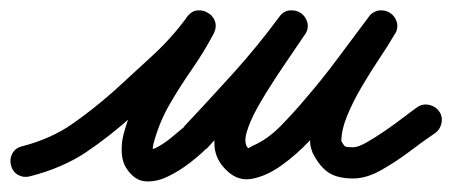

<svg xmlns="http://www.w3.org/2000/svg" viewBox="-41 -308 869 369"><path d="M-20 9Q-23 -3 -17 -13.5Q-11 -24 2 -27Q56 -41 96 -68.5Q136 -96 179 -134Q216 -168 252.5 -201.5Q289 -235 319 -276Q327 -287 338.5 -288Q350 -289 359 -283Q368 -278 372 -267.5Q376 -257 370 -244Q351 -208 328 -175Q305 -142 285 -107.5Q265 -73 254 -32Q254 -32 254 -32Q254 -32 254 -32Q254 -32 254 -32Q254 -32 254 -32Q251 -19 254 -18Q257 -17 247 -20Q247 -20 246 -20Q247 -20 251.5 -21.5Q256 -23 257 -23Q273 -31 287 -42.5Q301 -54 314 -65Q314 -65 313 -64Q312 -64 312 -64Q360 -115 407 -167Q454 -219 496 -276Q504 -287 516 -288Q528 -289 537 -283Q546 -277 549.5 -265.5Q553 -254 545 -242Q538 -231 522.5 -208.5Q507 -186 488.5 -158Q470 -130 454.5 -102.5Q439 -75 433 -53.5Q427 -32 436 -23Q436 -23 436 -23Q436 -23 436 -23Q436 -23 436 -23Q436 -23 436 -23Q436 -23 445 -28Q473 -40 498.5 -66Q524 -92 544 -116Q577 -154 607.5 -195Q638 -236 668 -276Q677 -287 688.5 -288Q700 -289 709 -283Q718 -277 721.5 -266Q725 -255 718 -243Q706 -222 688.5 -196Q671 -170 654 -141Q637 -112 626 -85Q615 -58 615 -36Q615 -36 615 -37Q615 -37 615 -35Q615 -35 614 -38Q613 -40 613 -40Q619 -30 621 -27.5Q623 -25 638 -25Q647 -25 663 -34Q679 -43 698 -56Q717 -69 734 -82Q751 -95 761 -102Q771 -109 783.5 -106.5Q796 -104 803 -94Q810 -84 807.5 -71.5Q805 -59 795 -52Q774 -38 747 -17.5Q720 3 691.5 19Q663 35 638 35Q608 35 591 24Q574 13 561 -12Q561 -12 560 -14Q559 -16 559 -17Q555 -27 555 -36Q555 -75 574.5 -117.5Q594 -160 620 -200Q646 -240 666 -273Q674 -286 685.5 -286.5Q697 -287 707 -280Q717 -274 721 -262.5Q725 -251 716 -240Q685 -199 654 -157.5Q623 -116 590 -76Q576 -61 552.5 -36Q529 -11 500.5 9.5Q472 30 444 35.5Q416 41 394 19Q394 19 394 19Q394 19 394 19Q394 19 394 19Q394 19 394 19Q371 -3 371 -33Q371 -63 385 -96.5Q399 -130 420 -163.5Q441 -197 461.5 -225.5Q482 -254 495 -274Q502 -286 514 -286.5Q526 -287 536 -281Q545 -274 549 -263Q553 -252 544 -240Q501 -182 453 -128.5Q405 -75 356 -22Q356 -22 355 -22Q354 -21 354 -21Q342 -9 322.5 6Q303 21 281 31.5Q259 42 238.5 40.5Q218 39 203 17Q194 4 193 -14Q192 -32 196 -48Q196 -48 196 -48Q196 -48 196 -48Q196 -48 196 -48Q196 -48 196 -48Q207 -91 228 -127.5Q249 -164 273 -199Q297 -234 316 -272Q323 -284 334.5 -285Q346 -286 356 -280Q366 -274 370.5 -263Q375 -252 367 -240Q336 -197 297.5 -161Q259 -125 219 -90Q170 -46 124.5 -15.5Q79 15 16 31Q4 34 -6.5 28Q-17 22 -20 9Z"/></svg>

Font: FRB American Cursive Guidelines Arrows
Style: Bold Italic
Weight: 700
Italic angle: -25°
Version: Version 2.0;Modular Font Editor K font №1